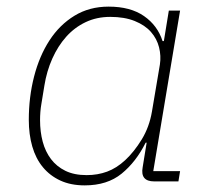

<svg xmlns="http://www.w3.org/2000/svg" viewBox="-20 -548 640 580"><path d="M236 12Q194 12 162.5 -2.5Q131 -17 109.5 -43Q88 -69 77.5 -105.5Q67 -142 67 -186Q67 -255 83 -317Q99 -379 129.5 -426Q160 -473 205 -500.5Q250 -528 308 -528Q374 -528 415 -499.5Q456 -471 471 -424H475L490 -516H524L443 -31H524L519 0H446Q403 0 411 -43L423 -117H420Q391 -59 347.5 -23.5Q304 12 236 12ZM242 -19Q275 -19 303.5 -29.5Q332 -40 358 -64Q385 -89 408 -126.5Q431 -164 439 -211L463 -353Q467 -379 460.5 -405Q454 -431 436 -451.5Q418 -472 387 -484.5Q356 -497 313 -497Q272 -497 238.5 -481Q205 -465 180 -437Q155 -409 138 -371Q121 -333 114 -289L105 -234Q101 -211 101 -185Q101 -150 109 -120Q117 -90 134 -67.5Q151 -45 177.5 -32Q204 -19 242 -19Z"/></svg>

Font: IBM Plex Mono ExtraLight
Style: Italic
Weight: 200
Italic angle: -9°
Monospace: yes
Designer: Mike Abbink, Paul van der Laan, Pieter van Rosmalen
Foundry: Bold Monday
Version: Version 2.3